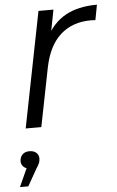

<svg xmlns="http://www.w3.org/2000/svg" viewBox="-57 -568 530 869"><g transform="rotate(-5 207.5 -134.0)"><path d="M47 0 151 -525H219L189 -370L181 -397Q216 -466 273.5 -498Q331 -530 417 -530L404 -461Q399 -461 394.5 -461.5Q390 -462 384 -462Q300 -462 245.5 -413.5Q191 -365 171 -267L118 0ZM-2 262 47 154 51 182Q33 182 22 171.5Q11 161 11 147Q11 128 22.5 116Q34 104 54 104Q75 104 86 114.5Q97 125 97 140Q97 152 93 161.5Q89 171 79 186L36 262Z"/></g></svg>

Font: MOST Montserrat
Style: Italic
Weight: 400
Italic angle: -11.3°
Designer: Julieta Ulanovsky
Foundry: Julieta Ulanovsky
Version: Version 8.000;March 11, 2024;FontCreator 15.0.0.2926 64-bit